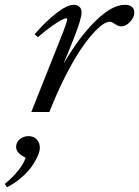

<svg xmlns="http://www.w3.org/2000/svg" viewBox="-103 -472 585 809"><path d="M28.8 0 151.9 -309.1Q180.2 -379.4 180.2 -391.6Q180.2 -395 175.8 -395Q170.4 -395 156 -387.7Q141.6 -380.4 114.5 -361.3Q87.4 -342.3 56.6 -315.4L43 -327.6Q87.9 -380.4 133.8 -416Q179.7 -451.7 207.5 -451.7Q223.1 -451.7 231.9 -443.1Q240.7 -434.6 240.7 -419.4Q240.7 -392.6 206.5 -306.2L165 -203.6Q230.5 -316.4 299.8 -384Q369.1 -451.7 422.9 -451.7Q462.9 -451.7 462.9 -417.5Q462.9 -399.4 445.1 -380.1Q427.2 -360.8 407.2 -360.8Q395 -360.8 378.4 -372.6Q367.7 -380.4 358.4 -380.4Q346.7 -380.4 328.9 -368.2Q311 -356 285.4 -326.9Q259.8 -297.9 231.9 -255.6Q204.1 -213.4 170.4 -147Q136.7 -80.6 105 0ZM-74.2 316.9 -82.5 302.7Q-15.1 247.1 5.4 192.4Q-35.2 173.8 -35.2 147.5Q-35.2 127.9 -19.8 114.7Q-4.4 101.6 17.1 101.6Q38.6 101.6 51.8 115.7Q64.9 129.9 64.9 149.9Q64.9 176.8 36.1 221.7Q18.1 249.5 -13.4 276.6Q-44.9 303.7 -74.2 316.9Z"/></svg>

Font: Elstob 10pt
Style: Italic
Weight: 400
Italic angle: -20°
Designer: Peter S. Baker
Version: Version 1.015